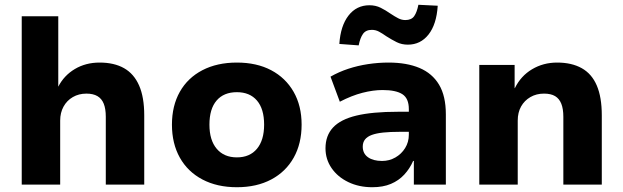

<svg xmlns="http://www.w3.org/2000/svg" viewBox="-20 -773 2610 804"><path d="M71 0V-705H224V-410Q248 -457 293.5 -484Q339 -511 397 -511Q458 -511 499.5 -487.5Q541 -464 562.5 -415Q584 -366 584 -290V0H423V-284Q423 -317 414.5 -338.5Q406 -360 388 -370.5Q370 -381 342 -381Q310 -381 285 -366.5Q260 -352 246 -326.5Q232 -301 232 -268V0Z M972 11Q889 11 827.5 -21.5Q766 -54 733 -113Q700 -172 700 -251Q700 -330 733 -388.5Q766 -447 827.5 -479Q889 -511 972 -511Q1055 -511 1115.5 -479Q1176 -447 1209.5 -388.5Q1243 -330 1243 -251Q1243 -172 1210 -113Q1177 -54 1116 -21.5Q1055 11 972 11ZM972 -114Q1026 -114 1056 -150Q1086 -186 1086 -251Q1086 -317 1056 -352Q1026 -387 972 -387Q917 -387 887 -352Q857 -317 857 -251Q857 -186 887.5 -150Q918 -114 972 -114Z M1539 11Q1483 11 1438.5 -10.5Q1394 -32 1368.5 -69Q1343 -106 1343 -152Q1343 -205 1374.5 -239Q1406 -273 1472.5 -289Q1539 -305 1646 -305H1712V-221H1653Q1614 -221 1585 -218Q1556 -215 1537 -208Q1518 -201 1508.5 -189Q1499 -177 1499 -159Q1499 -130 1521 -114.5Q1543 -99 1580 -99Q1610 -99 1635.5 -113.5Q1661 -128 1676.5 -153Q1692 -178 1692 -209V-316Q1692 -361 1665 -378.5Q1638 -396 1582 -396Q1543 -396 1498 -384.5Q1453 -373 1403 -347L1364 -452Q1399 -472 1438.5 -485Q1478 -498 1521 -504.5Q1564 -511 1607 -511Q1683 -511 1736.5 -488.5Q1790 -466 1818.5 -418.5Q1847 -371 1847 -294V0H1713V-99H1710Q1696 -67 1673 -42Q1650 -17 1617 -3Q1584 11 1539 11ZM1482 -583 1401 -589Q1406 -665 1439.5 -708Q1473 -751 1527 -751Q1553 -751 1574 -740.5Q1595 -730 1615 -716Q1633 -704 1647.5 -696.5Q1662 -689 1677 -689Q1703 -689 1714.5 -705.5Q1726 -722 1732 -753L1813 -749Q1808 -671 1774.5 -628.5Q1741 -586 1688 -586Q1662 -586 1641 -596.5Q1620 -607 1598 -621Q1581 -633 1567 -640.5Q1553 -648 1537 -648Q1512 -648 1500 -631Q1488 -614 1482 -583Z M1987 0V-501H2135V-404H2136Q2161 -455 2208 -483Q2255 -511 2313 -511Q2374 -511 2416 -487.5Q2458 -464 2479 -415Q2500 -366 2500 -290V0H2339V-284Q2339 -317 2330.5 -338.5Q2322 -360 2304.5 -370.5Q2287 -381 2258 -381Q2226 -381 2201 -366.5Q2176 -352 2162 -327Q2148 -302 2148 -268V0Z"/></svg>

Font: Nunito Sans 8pt ExtraBold
Style: Regular
Weight: 800
Version: Version 3.101;gftools[0.9.27]